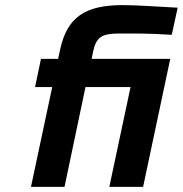

<svg xmlns="http://www.w3.org/2000/svg" viewBox="-20 -730 714 750"><path d="M443 -599C520 -599 552 -600 651 -594L674 -700C565 -706 508 -710 458 -710C312 -710 242 -662 215 -537L207 -500H140L117 -390H184L101 0H232L314 -390H490L407 0H539L645 -500H338L344 -530C356 -584 377 -599 443 -599Z"/></svg>

Font: LT Wave Text Bold Italic
Style: Regular
Weight: 700
Designer: Daniel Lyons
Version: Version 2.5 (Glyphs App)